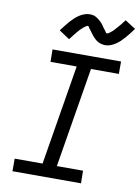

<svg xmlns="http://www.w3.org/2000/svg" viewBox="-103 -1043 812 1112"><g transform="rotate(10 303.0 -487.5)"><path d="M453 0H50V-74H214L311 -662H157L156 -735H559V-662H395L298 -74H452ZM240 -810 178 -851Q191 -868 202.5 -883Q214 -898 225 -910Q236 -922 246.5 -932Q257 -942 271 -951.5Q285 -961 301 -967Q317 -973 333 -973Q338 -973 343.5 -972.5Q349 -972 354 -971Q359 -970 363.5 -968Q368 -966 372 -963.5Q376 -961 380 -958.5Q384 -956 387.5 -953Q391 -950 395 -946.5Q399 -943 402.5 -939.5Q406 -936 409.5 -932Q413 -928 415.5 -924.5Q418 -921 420 -917.5Q422 -914 426 -909Q430 -904 433 -900Q436 -896 438.5 -892.5Q441 -889 443.5 -885Q446 -881 450 -881Q453 -881 457 -883Q461 -885 463.5 -887Q466 -889 471 -893Q476 -897 478 -898.5Q480 -900 482 -902Q484 -904 486.5 -906.5Q489 -909 491 -911.5Q493 -914 495.5 -916.5Q498 -919 500.5 -922Q503 -925 506 -928Q509 -931 511.5 -934.5Q514 -938 517.5 -941.5Q521 -945 524 -949Q527 -953 530 -957Q533 -961 536.5 -965.5Q540 -970 544 -975L606 -935Q593 -917 581.5 -902.5Q570 -888 559 -875.5Q548 -863 537.5 -853Q527 -843 513 -833.5Q499 -824 483 -818Q467 -812 451 -812Q446 -812 440.5 -813Q435 -814 430 -815Q425 -816 420.5 -817.5Q416 -819 412 -821.5Q408 -824 403.5 -826.5Q399 -829 395.5 -832Q392 -835 388.5 -838.5Q385 -842 381.5 -846Q378 -850 374.5 -853.5Q371 -857 368.5 -861Q366 -865 363.5 -868Q361 -871 357.5 -876Q354 -881 350.5 -885.5Q347 -890 344.5 -893Q342 -896 340 -900.5Q338 -905 334 -905Q331 -905 327 -902.5Q323 -900 320 -898Q317 -896 312.5 -892.5Q308 -889 306 -887Q304 -885 302 -883Q300 -881 297.5 -879Q295 -877 292.5 -874.5Q290 -872 288 -869.5Q286 -867 283.5 -864Q281 -861 277.5 -857.5Q274 -854 272 -851Q270 -848 266.5 -844Q263 -840 260 -836Q257 -832 254 -828Q251 -824 247.5 -819.5Q244 -815 240 -810Z"/></g></svg>

Font: Iosevka Extended Oblique
Style: Regular
Weight: 400
Width: 7
Italic angle: -9°
Monospace: yes
Designer: Belleve Invis
Foundry: Belleve Invis
Version: Version 32.0.1; ttfautohint (v1.8.4)